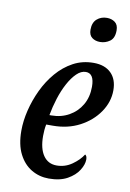

<svg xmlns="http://www.w3.org/2000/svg" viewBox="-87 -813 596 877"><g transform="rotate(10 211.5 -374.5)"><path d="M202 10Q158 10 121.5 -11.5Q85 -33 63 -76Q41 -119 41 -184Q41 -229 53 -278.5Q65 -328 87.5 -375.5Q110 -423 143 -461.5Q176 -500 218.5 -523Q261 -546 313 -546Q365 -546 394 -517.5Q423 -489 423 -438Q423 -384 390.5 -336.5Q358 -289 303 -260Q248 -231 178 -231H148Q143 -207 143 -177Q143 -119 165 -87Q187 -55 227 -55Q266 -55 298 -77.5Q330 -100 347 -127Q356 -122 356 -105Q356 -82 339 -55Q322 -28 288 -9Q254 10 202 10ZM164 -276Q209 -276 245.5 -296.5Q282 -317 303 -353Q324 -389 324 -437Q324 -499 285 -499Q263 -499 242.5 -479Q222 -459 204.5 -426.5Q187 -394 174.5 -354.5Q162 -315 155 -276ZM324 -645Q302 -645 287 -656.5Q272 -668 272 -693Q272 -726 291 -742.5Q310 -759 337 -759Q359 -759 374.5 -747.5Q390 -736 390 -710Q390 -674 369.5 -659.5Q349 -645 324 -645Z"/></g></svg>

Font: Noto Serif ExtraCondensed Medium
Style: Italic
Weight: 500
Width: 2
Italic angle: -12°
Designer: Monotype Design Team
Foundry: Monotype Imaging Inc.
Version: Version 2.013; ttfautohint (v1.8.4.7-5d5b)